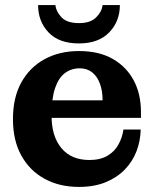

<svg xmlns="http://www.w3.org/2000/svg" viewBox="-20 -725 611 756"><path d="M291 11Q214 11 155.5 -21Q97 -53 64 -112.5Q31 -172 31 -256Q31 -341 64 -400.5Q97 -460 155.5 -492Q214 -524 291 -524L294 -456Q261 -456 236 -437.5Q211 -419 197 -378.5Q183 -338 183 -270Q183 -188 222 -141.5Q261 -95 332 -95Q375 -95 403.5 -112Q432 -129 447 -157Q462 -185 466 -215H534Q533 -170 517.5 -129.5Q502 -89 471.5 -57.5Q441 -26 396 -7.5Q351 11 291 11ZM107 -261V-330H384L535 -284V-261ZM384 -330Q384 -367 373.5 -395.5Q363 -424 343 -440Q323 -456 294 -456L291 -524Q370 -524 424 -493Q478 -462 506.5 -408.5Q535 -355 535 -284ZM291 -554Q212 -554 171 -597.5Q130 -641 130 -705H198Q201 -679 222.5 -656.5Q244 -634 291 -634Q336 -634 358.5 -656.5Q381 -679 384 -705H452Q452 -641 410 -597.5Q368 -554 291 -554Z"/></svg>

Font: Montagu Slab 144pt SemiBold
Style: Regular
Weight: 600
Version: Version 1.000